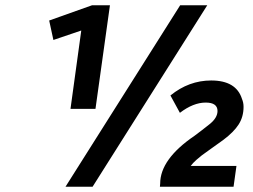

<svg xmlns="http://www.w3.org/2000/svg" viewBox="-20 -710 963 730"><path d="M332 0 768 -690H665L229 0ZM868 0 879 -79H705Q714 -91 726.5 -102Q739 -113 747.5 -119.5Q756 -126 785 -146.5Q814 -167 829 -178Q869 -208 887.5 -237Q906 -266 906 -304Q906 -320 900 -334Q878 -404 783 -404Q698 -404 628 -347L664 -281Q715 -320 762 -320Q807 -320 807 -288Q807 -262 777 -238Q747 -214 720 -194Q589 -105 589 -12L588 0ZM343 -296 398 -690H330L167 -632L183 -558L289 -594L248 -296Z"/></svg>

Font: Brisa Sans Medium
Style: Italic
Weight: 600
Italic angle: -8°
Designer: Dalton Maag Ltd
Foundry: Dalton Maag Ltd
Version: Version 1.101;July 10, 2019;FontCreator 11.5.0.2425 64-bit